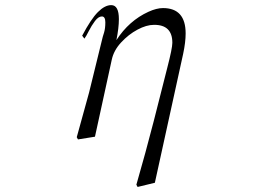

<svg xmlns="http://www.w3.org/2000/svg" viewBox="-20 -534 1040 761"><path d="M284.2 9.8 333 -167 383.8 -374Q386.7 -387.7 392.6 -405.3Q397.5 -421.9 397.5 -445.3Q397.5 -468.8 383.8 -468.8Q370.1 -468.8 356.4 -450.7Q342.8 -432.6 332 -411.1Q321.3 -389.6 314.5 -380.9L305.7 -392.6Q340.8 -459 368.2 -486.3Q395.5 -513.7 420.9 -513.7Q451.2 -513.7 451.2 -458Q451.2 -423.8 441.4 -375Q491.2 -452.1 568.4 -487.3Q600.6 -502 626 -502Q715.8 -502 715.8 -401.4Q715.8 -367.2 706.1 -321.3L593.8 190.4L525.4 207L520.5 198.2Q556.6 73.2 589.8 -55.7Q622.1 -183.6 642.6 -263.7Q663.1 -342.8 663.1 -364.3Q663.1 -436.5 589.8 -435.5Q560.5 -435.5 524.9 -416.5Q489.3 -397.5 460 -365.7Q430.7 -334 422.9 -296.9L356.4 7.8L289.1 18.6Z"/></svg>

Font: GenEi Koburi Mincho v6
Style: Regular
Weight: 400
Designer: o_tamon (Modified)
Foundry: o_tamon / Adobe Systems Incorporated
Version: Version 6.1